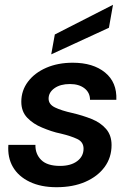

<svg xmlns="http://www.w3.org/2000/svg" viewBox="-20 -770 537 802"><path d="M216 12Q151 12 104 -10.5Q57 -33 34 -72.5Q11 -112 15 -165H128Q127 -127 152 -102Q177 -77 231 -77Q276 -77 302.5 -97Q329 -117 329 -149Q329 -177 302.5 -189.5Q276 -202 234 -212Q214 -216 194.5 -222.5Q175 -229 156 -237Q119 -252 94 -278Q69 -304 69 -345Q69 -392 97 -429Q125 -466 173.5 -487Q222 -508 284 -508Q369 -508 419 -467Q469 -426 466 -353H356Q356 -383 333 -401Q310 -419 272 -419Q232 -419 207.5 -401.5Q183 -384 183 -358Q183 -334 210 -321Q237 -308 282 -298Q325 -288 362.5 -273Q400 -258 423 -231.5Q446 -205 446 -164Q446 -112 417 -72.5Q388 -33 336.5 -10.5Q285 12 216 12ZM194 -543 209 -626 452 -750 435 -654Z"/></svg>

Font: Rethink Sans SemiBold
Style: Italic
Weight: 600
Italic angle: -10°
Designer: The Rethink Sans project authors (Hans Thiessen). DM Sans designed by Colophon Foundry.
Foundry: Rethink Communications LLC
Version: Version 1.001